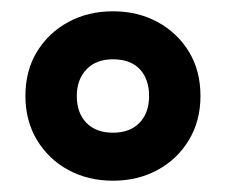

<svg xmlns="http://www.w3.org/2000/svg" viewBox="-20 -744 400 340"><path d="M180 -424Q136 -424 101 -443Q66 -462 45.5 -496Q25 -530 25 -574Q25 -619 45.5 -652.5Q66 -686 101 -705Q136 -724 180 -724Q224 -724 259 -705Q294 -686 314.5 -652.5Q335 -619 335 -574Q335 -530 314.5 -496Q294 -462 259 -443Q224 -424 180 -424ZM180 -509Q210 -509 227 -526.5Q244 -544 244 -574Q244 -604 227.5 -621.5Q211 -639 180 -639Q150 -639 133 -621Q116 -603 116 -574Q116 -544 133 -526.5Q150 -509 180 -509Z"/></svg>

Font: Noto Sans Khmer ExtraCondensed ExtraBold
Style: Regular
Weight: 800
Width: 2
Designer: Danh Hong and the Monotype Design Team
Foundry: Monotype Imaging Inc.
Version: Version 2.004